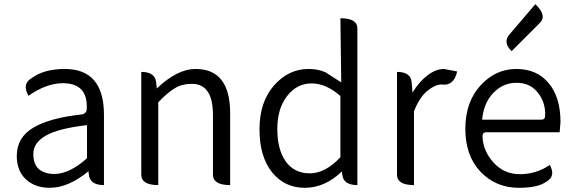

<svg xmlns="http://www.w3.org/2000/svg" viewBox="-20 -883 2736 916"><path d="M217 13Q148 13 104 -27Q60 -68 60 -139Q60 -227 139 -274Q219 -321 370 -337Q395 -341 394 -369Q397 -486 280 -486Q201 -486 116 -426Q83 -483 132 -511Q191 -554 289 -554Q476 -554 476 -335V0Q409 0 404 -50L402 -66Q306 13 217 13ZM239 -53Q311 -53 395 -128V-286Q256 -270 197 -235Q139 -201 139 -149Q139 -98 167 -75Q195 -53 239 -53Z M735 0Q654 0 654 -50V-540Q720 -540 725 -490L728 -461Q826 -554 913 -554Q1078 -554 1078 -343V0Q996 0 996 -50V-333Q996 -411 970 -447Q945 -483 896 -483Q848 -483 814 -462Q780 -442 735 -395V0Z M1611 -65Q1530 13 1434 13Q1338 13 1278 -61Q1218 -136 1218 -266Q1218 -396 1287 -475Q1356 -554 1453 -554Q1498 -554 1533 -538L1608 -490L1604 -796Q1685 -796 1685 -747V0Q1618 0 1613 -50ZM1604 -133V-425Q1536 -485 1466 -485Q1396 -485 1349 -424Q1303 -364 1303 -267Q1303 -170 1343 -113Q1384 -56 1458 -56Q1532 -56 1604 -133Z M1955 0Q1874 0 1874 -50V-540Q1940 -540 1944 -490L1948 -441Q1979 -493 2019 -523Q2059 -554 2098 -554L2161 -542Q2145 -471 2087 -480Q2056 -480 2018 -449Q1981 -418 1955 -352V0Z M2456 13Q2346 13 2273 -63Q2200 -140 2200 -268Q2200 -396 2272 -475Q2344 -554 2443 -554Q2542 -554 2598 -486Q2654 -419 2654 -301L2650 -252H2300Q2281 -252 2282 -230Q2285 -162 2335 -107Q2385 -52 2461 -52Q2538 -52 2603 -96Q2633 -42 2586 -16Q2547 13 2456 13ZM2280 -312H2563Q2582 -312 2581 -335Q2582 -397 2545 -442Q2509 -488 2444 -488Q2380 -488 2334 -440Q2288 -393 2280 -312ZM2421 -639Q2378 -680 2410 -718L2534 -863Q2591 -809 2556 -774Z"/></svg>

Font: Swei Half Moon CJK TC
Style: DemiLight
Weight: 350
Version: Version 2.125